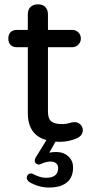

<svg xmlns="http://www.w3.org/2000/svg" viewBox="-20 -629 413 866"><path d="M353.5 -42Q353.5 -19.5 330.1 -6.8Q292 10.7 249 10.7Q236.3 10.7 230.5 9.8L202.1 59.6Q216.8 56.6 233.4 56.6Q266.6 56.6 288.1 76.2Q309.6 95.7 309.6 126Q309.6 170.9 281.7 193.8Q253.9 216.8 200.2 216.8Q154.3 216.8 111.3 191.4Q100.6 181.6 100.6 173.8Q100.6 165 106 159.2Q111.3 153.3 120.1 153.3Q124 153.3 129.9 156.2Q161.1 172.9 187.5 172.9Q242.2 172.9 242.2 128.9Q242.2 115.2 232.9 107.4Q223.6 99.6 208 99.6Q188.5 99.6 165 110.4Q159.2 113.3 155.3 113.3Q148.4 113.3 142.6 108.4Q136.7 103.5 136.7 96.7Q136.7 88.9 140.6 82L189.5 2.9Q105.5 -20.5 105.5 -119.1V-416H56.6Q38.1 -416 27.8 -426.3Q17.6 -436.5 17.6 -455.1Q17.6 -473.6 27.8 -483.9Q38.1 -494.1 56.6 -494.1H105.5V-563.5Q105.5 -585.9 117.7 -597.7Q129.9 -609.4 151.4 -609.4Q172.9 -609.4 184.6 -597.2Q196.3 -585 196.3 -563.5V-494.1H305.7Q322.3 -494.1 333.5 -482.9Q344.7 -471.7 344.7 -455.1Q344.7 -439.5 333.5 -427.7Q322.3 -416 305.7 -416H196.3V-127Q196.3 -92.8 211.9 -81.1Q227.5 -69.3 258.8 -69.3Q279.3 -69.3 297.9 -75.2Q299.8 -75.2 300.8 -76.2Q310.5 -78.1 317.4 -78.1Q332 -78.1 342.8 -67.4Q353.5 -56.6 353.5 -42Z"/></svg>

Font: jf-openhuninn-1.0
Style: Regular
Weight: 400
Designer: [Kosugi Maru]
      Designed by Motoya company      

      [Varela Round]
      Joe Prince(Latin component); Avraham Co
Foundry: justfont CO.,LTD.
Version: 1.0